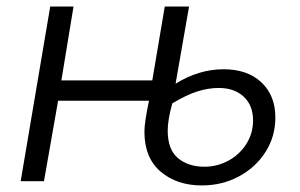

<svg xmlns="http://www.w3.org/2000/svg" viewBox="-20 -552 914 585"><path d="M420 -151Q420 -179 434 -245H157L114 0H43L133 -532H204L167 -307H444L482 -532H556L515 -297Q586 -341 661 -341Q734 -341 776.5 -301Q819 -261 819 -194Q819 -136 789 -89Q759 -42 708 -14.5Q657 13 595 13Q519 13 469.5 -29Q420 -71 420 -151ZM751 -185Q751 -231 722.5 -257.5Q694 -284 646 -284Q615 -284 581.5 -273.5Q548 -263 505 -237Q491 -187 491 -154Q491 -96 522.5 -70Q554 -44 603 -44Q641 -44 675 -62Q709 -80 730 -112.5Q751 -145 751 -185Z"/></svg>

Font: Nebula Sans Book
Style: Regular
Weight: 400
Italic angle: -9°
Designer: Paul D. Hunt for Adobe (as Source Sans)
Foundry: Nebula Entertainment & Broadcasting LLC
Version: Version 1.010